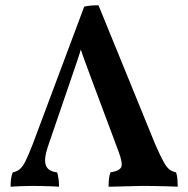

<svg xmlns="http://www.w3.org/2000/svg" viewBox="-20 -702 711 725"><path d="M352 -682 567 -155Q586 -112 598 -90.5Q610 -69 620.5 -61.5Q631 -54 645 -51Q649 -38 650 -25.5Q651 -13 651 3Q637 2 613 1.5Q589 1 564.5 0.5Q540 0 525 0Q514 0 495.5 0.5Q477 1 456.5 1.5Q436 2 418 2.5Q400 3 390 3Q390 -14 391.5 -27Q393 -40 397 -51Q432 -57 438 -71.5Q444 -86 428 -129L326 -402Q311 -444 298.5 -476.5Q286 -509 276 -549H295Q284 -508 272 -473.5Q260 -439 248 -403L161 -149Q145 -102 153 -78.5Q161 -55 196 -51Q199 -40 201 -26.5Q203 -13 203 3Q192 2 174.5 1.5Q157 1 138.5 0.5Q120 0 104 0Q81 0 57.5 1Q34 2 20 3Q20 -11 21.5 -24.5Q23 -38 28 -51Q44 -54 55.5 -64Q67 -74 77.5 -96Q88 -118 103 -156L298 -677Q312 -680 323.5 -681Q335 -682 352 -682Z"/></svg>

Font: Vollkorn SemiBold
Style: Regular
Weight: 600
Designer: Friedrich Althausen
Foundry: Friedrich Althausen
Version: Version 5.000